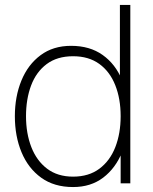

<svg xmlns="http://www.w3.org/2000/svg" viewBox="-20 -740 616 775"><path d="M275 15Q198.5 15 146.2 -22.8Q94 -60.5 67 -125.2Q40 -190 40 -271Q40 -350.5 66.5 -415Q93 -479.5 143.8 -517.2Q194.5 -555 267 -555Q342.5 -555 394.2 -518.2Q446 -481.5 472.5 -417.2Q499 -353 499 -271Q499 -190.5 472.8 -125.8Q446.5 -61 396.5 -23Q346.5 15 275 15ZM275 -27Q338.5 -27 381.2 -59Q424 -91 445.5 -146.2Q467 -201.5 467 -271Q467 -341.5 445.2 -396.2Q423.5 -451 380.8 -482Q338 -513 275 -513Q210.5 -513 168.2 -481.2Q126 -449.5 105.5 -394.8Q85 -340 85 -271Q85 -201.5 106.5 -146.2Q128 -91 170.2 -59Q212.5 -27 275 -27ZM467 0V-425H464V-720H506V0Z"/></svg>

Font: Manrope ExtraLight
Style: Regular
Weight: 200
Designer: Mikhail Sharanda
Foundry: Mikhail Sharanda
Version: Version 4.505